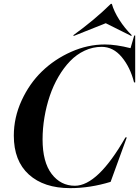

<svg xmlns="http://www.w3.org/2000/svg" viewBox="-20 -952 713 984"><path d="M50.8 -256.8Q50.8 -349.6 90.6 -436.5Q130.4 -523.4 194.8 -585.9Q259.3 -648.4 344.5 -686.3Q429.7 -724.1 517.1 -724.1Q574.2 -724.1 648.9 -705.1L668 -770H672.9V-529.8H667Q647.5 -607.4 603.8 -659.7Q560.1 -711.9 501 -711.9Q455.6 -711.9 413.8 -692.4Q372.1 -672.9 339.4 -638.9Q306.6 -605 279.8 -559.1Q252.9 -513.2 235.1 -460.4Q217.3 -407.7 207.8 -350.8Q198.2 -293.9 198.2 -237.8Q198.2 -121.6 244.6 -60.8Q291 0 363.8 0Q481 0 623 -248H629.9L546.9 -20Q441.4 12.2 339.8 12.2Q205.1 12.2 127.9 -57.6Q50.8 -127.4 50.8 -256.8ZM355 -771Q462.9 -848.6 547.9 -932.1H553.2Q564 -893.6 591.6 -850.3Q619.1 -807.1 655.8 -771L651.9 -768.1L522 -833L358.9 -768.1Z"/></svg>

Font: Nyght Serif Medium Italic
Style: Regular
Weight: 500
Italic angle: -16°
Designer: Maksym Kobuzan
Version: Version 0.410;Glyphs 3.1.2 (3151)